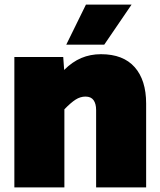

<svg xmlns="http://www.w3.org/2000/svg" viewBox="-20 -809 690 829"><path d="M349 -392Q327 -392 306.5 -379Q286 -366 258 -337V0H42V-563H253L257 -507Q292 -542 331 -558.5Q370 -575 416 -575Q512 -575 561.5 -519Q611 -463 611 -362V0H395V-334Q395 -361 384 -376.5Q373 -392 349 -392ZM351 -789H548L430 -616H266Z"/></svg>

Font: Azeret Mono Black
Style: Regular
Weight: 900
Designer: Martin Vácha
Foundry: Displaay
Version: Version 1.000; Glyphs 3.0.3, build 3074